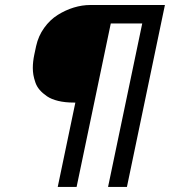

<svg xmlns="http://www.w3.org/2000/svg" viewBox="-20 -740 673 760"><path d="M272 -334Q237.3 -334 210.2 -340.6Q183.1 -347.2 166 -358.9Q148.9 -370.6 137.2 -384Q125.5 -397.5 119.9 -414.1Q114.3 -430.7 112.1 -443.8Q109.9 -457 109.9 -471.2Q109.9 -495.6 115.7 -523.4L123 -557.6Q131.8 -597.7 154.8 -629.6Q177.7 -661.6 208.5 -680.9Q239.3 -700.2 272.2 -710.2Q305.2 -720.2 337.4 -720.2H632.8L482.4 0H407.7L543 -647H418.5L283.2 0H208.5L278.3 -334Z"/></svg>

Font: Anka/Coder
Style: Italic
Weight: 400
Italic angle: -12°
Monospace: yes
Version: Version 001.100